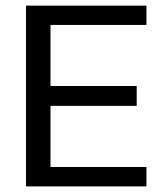

<svg xmlns="http://www.w3.org/2000/svg" viewBox="-20 -664 585 684"><path d="M501.7 0V-69.1H159.9V-286.9H467V-357.7H159.9V-575.2H501.7V-643.9H72.6V0Z"/></svg>

Font: Arad-VF Thin Dots1
Style: Regular
Weight: 100
Designer: Mohammad Darvishi
Version: Version 1.000;August 30, 2024;FontCreator 15.0.0.2992 64-bit